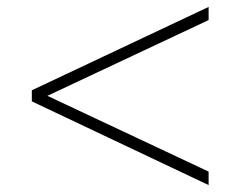

<svg xmlns="http://www.w3.org/2000/svg" viewBox="-20 -516 695 555"><path d="M583 19 72 -223V-255L583 -496V-458L117 -239L583 -20Z"/></svg>

Font: Zen Kaku Gothic New Light
Style: Regular
Weight: 300
Designer: Yoshimichi Ohira
Foundry: Positype
Version: Version 1.002